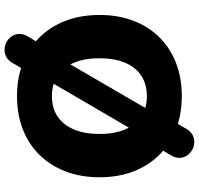

<svg xmlns="http://www.w3.org/2000/svg" viewBox="-35 -776 877 847"><g transform="rotate(90 403.5 -352.5)"><path d="M404 11Q297 11 216 -34.5Q135 -80 90.5 -162Q46 -244 46 -353Q46 -435 71.5 -502Q97 -569 144.5 -617Q192 -665 258 -690.5Q324 -716 404 -716Q511 -716 591.5 -671Q672 -626 717 -544.5Q762 -463 762 -353Q762 -271 736.5 -204Q711 -137 663.5 -88.5Q616 -40 550 -14.5Q484 11 404 11ZM404 -143Q457 -143 494 -168Q531 -193 551 -240Q571 -287 571 -353Q571 -452 527 -507Q483 -562 404 -562Q352 -562 314.5 -537.5Q277 -513 257 -466.5Q237 -420 237 -353Q237 -254 281 -198.5Q325 -143 404 -143ZM257 32Q243 55 223 62Q203 69 183 64Q163 59 148 44Q133 29 130 7.5Q127 -14 142 -39L191 -121L248 -197L472 -582L500 -653L549 -737Q563 -760 583 -767Q603 -774 623 -769Q643 -764 658 -749Q673 -734 676 -712.5Q679 -691 664 -666L615 -584L558 -508L334 -124L306 -52Z"/></g></svg>

Font: Nunito ExtraLight Black
Style: Regular
Weight: 900
Version: Version 3.602